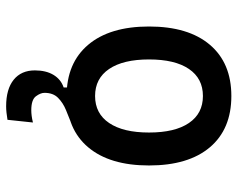

<svg xmlns="http://www.w3.org/2000/svg" viewBox="-94 -473 774 626"><g transform="rotate(90 293.0 -160.0)"><path d="M326.7 207Q270.5 207 240 182.4Q209.5 157.7 209.5 113.3Q209.5 77.1 224.1 52.7Q238.8 28.3 265.1 19.5V-14.6L372.6 -17.6L381.8 -5.4Q361.8 2.4 338.6 12Q315.4 21.5 299.1 37.6Q282.7 53.7 282.7 82Q282.7 94.7 293.9 109.9Q305.2 125 339.4 125Q347.7 125 357.4 123.8Q367.2 122.6 379.4 119.6L370.6 202.6Q358.4 204.6 347.4 205.8Q336.4 207 326.7 207ZM293 9.8Q185.5 9.8 126 -60.5Q66.4 -130.9 66.4 -258.8Q66.4 -387.2 126 -457.3Q185.5 -527.3 293 -527.3Q400.9 -527.3 460.2 -457.3Q519.5 -387.2 519.5 -258.8Q519.5 -130.9 460.2 -60.5Q400.9 9.8 293 9.8ZM293 -83Q350.1 -83 381.1 -128.9Q412.1 -174.8 412.1 -258.8Q412.1 -343.3 381.1 -388.9Q350.1 -434.6 293 -434.6Q235.8 -434.6 204.8 -388.9Q173.8 -343.3 173.8 -258.8Q173.8 -174.8 204.8 -128.9Q235.8 -83 293 -83Z"/></g></svg>

Font: Cascadia Mono
Style: Regular
Weight: 400
Monospace: yes
Designer: Aaron Bell
Foundry: Saja Typeworks
Version: Version 2102.003